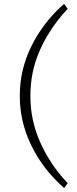

<svg xmlns="http://www.w3.org/2000/svg" viewBox="-20 -837 393 979"><path d="M307 122Q276 95 244 59.5Q212 24 183 -19.5Q154 -63 131 -114Q108 -165 94.5 -223.5Q81 -282 81 -348Q81 -413 94 -471Q107 -529 130 -580Q153 -631 182 -674.5Q211 -718 243 -754Q275 -790 307 -817L325 -792Q299 -765 272.5 -730.5Q246 -696 221.5 -655Q197 -614 177 -566Q157 -518 146 -463.5Q135 -409 135 -348Q135 -286 146.5 -231Q158 -176 178 -128Q198 -80 222.5 -38.5Q247 3 273.5 37Q300 71 325 97Z"/></svg>

Font: BioRhyme Light
Style: Regular
Weight: 300
Designer: Aoife Mooney
Foundry: Aoife Mooney Type
Version: Version 1.600;gftools[0.9.33]